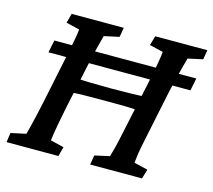

<svg xmlns="http://www.w3.org/2000/svg" viewBox="-87 -678 869 782"><g transform="rotate(15 347.5 -286.5)"><path d="M195.3 -262.7 210 -325.2Q234.4 -323.2 269.5 -322.3Q304.7 -321.3 355.5 -321.3Q407.2 -321.3 443.4 -322.3Q479.5 -323.2 502.9 -325.2L490.2 -262.7Q464.8 -265.6 431.6 -266.1Q398.4 -266.6 344.7 -266.6Q291 -266.6 256.3 -266.1Q221.7 -265.6 195.3 -262.7ZM2 0 7.8 -40 71.3 -53.7Q74.2 -63.5 78.6 -81.1Q83 -98.6 89.8 -127.4Q96.7 -156.2 105.5 -198.2L141.6 -372.1Q155.3 -436.5 161.6 -471.2Q168 -505.9 168.9 -519.5L112.3 -533.2L123 -573.2H342.8L335.9 -533.2L272.5 -519.5Q269.5 -506.8 259.8 -470.7Q250 -434.6 237.3 -372.1L200.2 -198.2Q191.4 -153.3 186 -125Q180.7 -96.7 178.2 -80.1Q175.8 -63.5 174.8 -53.7L231.4 -40L220.7 0ZM354.5 0 361.3 -40 423.8 -53.7Q426.8 -63.5 431.6 -81.1Q436.5 -98.6 442.9 -127.4Q449.2 -156.2 458 -198.2L495.1 -372.1Q508.8 -436.5 514.6 -471.2Q520.5 -505.9 521.5 -519.5L463.9 -533.2L475.6 -573.2H695.3L688.5 -533.2L626 -519.5Q622.1 -506.8 612.8 -470.7Q603.5 -434.6 588.9 -372.1L552.7 -198.2Q543 -153.3 537.6 -125Q532.2 -96.7 530.3 -80.1Q528.3 -63.5 527.3 -53.7L585 -40L573.2 0ZM72.3 -397.5 83 -450.2H681.6L670.9 -397.5Z"/></g></svg>

Font: Crimson Pro Medium
Style: Italic
Weight: 500
Italic angle: -12°
Designer: Jacques Le Bailly
Foundry: Baron von Fonthausen
Version: Version 1.003